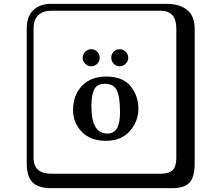

<svg xmlns="http://www.w3.org/2000/svg" viewBox="-20 -774 1140 1006"><path d="M563 -471.2Q563 -490.2 575.7 -503.2Q588.4 -516.1 606.7 -516.1Q625 -516.1 638.4 -502.9Q651.9 -489.7 651.9 -471.2Q651.9 -453.1 638.4 -439.9Q625 -426.8 606.9 -426.8Q588.9 -426.8 575.9 -439.9Q563 -453.1 563 -471.2ZM413.1 -471.2Q413.1 -489.7 426.5 -502.9Q439.9 -516.1 458.3 -516.1Q476.6 -516.1 489.5 -502.9Q502.4 -489.7 502.4 -471.2Q502.4 -453.1 489.5 -439.9Q476.6 -426.8 458.3 -426.8Q439.9 -426.8 426.5 -439.9Q413.1 -453.1 413.1 -471.2ZM362.8 -196.8Q362.8 -274.9 409.4 -324Q456.1 -373 536.1 -373Q623 -373 664.1 -322.5Q705.1 -272 705.1 -204.1Q705.1 -138.2 660.2 -87.2Q615.2 -36.1 534.2 -36.1Q454.1 -36.1 408.4 -83.5Q362.8 -130.9 362.8 -196.8ZM529.8 -335Q506.8 -335 491.9 -325.9Q477.1 -316.9 470.5 -298.3Q463.9 -279.8 461.4 -261.5Q459 -243.2 459 -214.8Q459 -73.7 543.9 -74.2Q608.9 -74.2 608.9 -184.1Q608.9 -266.1 592.3 -300.5Q575.7 -335 529.8 -335ZM249 -717.8Q204.1 -717.8 179.9 -693.8Q155.8 -669.9 155.8 -625V53.2Q155.8 136.2 249 136.2H820.8Q865.7 136.2 884.8 117.2Q903.8 98.1 903.8 53.2V-625Q903.8 -717.8 820.8 -717.8ZM1000 84Q1000 152.8 973.4 182.4Q946.8 211.9 880.9 211.9H249Q181.2 211.9 150.6 181.4Q120.1 150.9 120.1 84V-625Q120.1 -687 154.1 -720.5Q188 -753.9 249 -753.9H851.1Q920.9 -753.9 960.4 -721.9Q1000 -689.9 1000 -625Z"/></svg>

Font: Linux Biolinum Keyboard
Style: Regular
Weight: 700
Designer: Philipp H. Poll
Foundry: Philipp H. Poll
Version: Version 0.6.1 ; ttfautohint (v0.9)